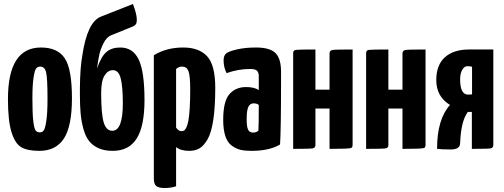

<svg xmlns="http://www.w3.org/2000/svg" viewBox="-20 -749 2535 966"><path d="M20 -251Q20 -510 186 -510Q270 -510 306 -455.5Q342 -401 342 -255Q342 -114 301.5 -52Q261 10 178 10Q119 10 87.5 -8Q56 -26 38 -83.5Q20 -141 20 -251ZM143 -252Q143 -177 147.5 -139Q152 -101 159.5 -92Q167 -83 181 -83Q192 -83 199.5 -92Q207 -101 213 -140.5Q219 -180 219 -252Q219 -356 212 -385Q205 -414 182 -414Q169 -414 161.5 -404Q154 -394 148.5 -357Q143 -320 143 -252Z M649 -729Q675 -660 666 -632Q662 -622 649 -616L538 -571Q516 -562 500.5 -531Q485 -500 479.5 -473.5Q474 -447 468 -404Q489 -465 515.5 -487.5Q542 -510 585 -510Q649 -510 678 -449Q707 -388 707 -245Q707 -115 668 -52.5Q629 10 547 10Q506 10 476.5 -3Q447 -16 429 -38.5Q411 -61 400.5 -97.5Q390 -134 386 -174.5Q382 -215 382 -271V-304Q383 -410 394 -469Q419 -638 487 -665ZM548 -396Q523 -396 506 -369Q489 -342 489 -281Q489 -177 501.5 -134Q514 -91 545 -91Q598 -91 598 -229Q598 -312 587.5 -354Q577 -396 548 -396Z M754 -471Q817 -510 902 -510Q981 -510 1022 -466Q1063 -422 1063 -307Q1063 -210 1053 -145Q1043 -80 1024 -47.5Q1005 -15 983.5 -2.5Q962 10 932 10Q889 10 866 -9V188Q841 197 808 197Q778 197 766 187Q754 177 754 148ZM866 -107Q878 -89 894 -89Q901 -89 906.5 -92.5Q912 -96 918 -108.5Q924 -121 928 -143Q932 -165 934.5 -205Q937 -245 937 -300Q937 -369 928 -391.5Q919 -414 896 -414Q880 -414 866 -402Z M1105 -446Q1105 -470 1119 -481Q1132 -491 1173 -500.5Q1214 -510 1268 -510Q1337 -510 1365.5 -482.5Q1394 -455 1394 -388V-341Q1394 -96 1389 -22Q1335 10 1245 10Q1213 10 1191 5Q1169 0 1147 -15.5Q1125 -31 1114 -63.5Q1103 -96 1103 -146Q1103 -240 1134.5 -275.5Q1166 -311 1218 -311Q1259 -311 1282 -296V-365Q1282 -385 1272.5 -393.5Q1263 -402 1240 -402Q1178 -402 1120 -381Q1105 -410 1105 -446ZM1282 -221Q1273 -229 1256 -229Q1238 -229 1229.5 -211.5Q1221 -194 1221 -149Q1221 -112 1228 -97Q1235 -82 1253 -82Q1271 -82 1280 -92Q1282 -114 1282 -221Z M1754 -20Q1754 -6 1745 -4Q1733 0 1638 0V-203H1567V-20V-19Q1567 -5 1553 -2.5Q1539 0 1455 0V-480Q1455 -481 1455 -482Q1455 -496 1469 -498Q1483 -500 1567 -500V-298H1638V-480Q1638 -495 1653 -497.5Q1668 -500 1754 -500Z M2121 -20Q2121 -6 2112 -4Q2100 0 2005 0V-203H1934V-20V-19Q1934 -5 1920 -2.5Q1906 0 1822 0V-480Q1822 -481 1822 -482Q1822 -496 1836 -498Q1850 -500 1934 -500V-298H2005V-480Q2005 -495 2020 -497.5Q2035 -500 2121 -500Z M2295 -28Q2294 3 2248 3Q2203 3 2179 0Q2179 -149 2244 -221Q2175 -263 2175 -346Q2175 -422 2218.5 -461Q2262 -500 2340 -500H2462V-20Q2462 -5 2448.5 -2.5Q2435 0 2354 0V-186H2334Q2299 -140 2295 -28ZM2295 -350Q2295 -273 2335 -273L2355 -274V-413Q2346 -416 2331 -416Q2316 -416 2305.5 -397.5Q2295 -379 2295 -350Z"/></svg>

Font: Yanone Kaffeesatz Bold
Style: Regular
Weight: 700
Designer: Yanone (Cyrillic: Daniel Pouzeot)
Foundry: Yanone
Version: Version 1.003;PS 001.003;hotconv 1.0.88;makeotf.lib2.5.64775